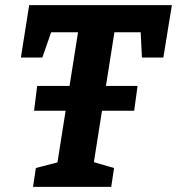

<svg xmlns="http://www.w3.org/2000/svg" viewBox="-20 -724 686 744"><path d="M108 0 119 -73 219 -99 200 -78 286 -622 309 -599H153L188 -627L144 -501H61L93 -704H646L613 -501H530L524 -622L551 -599H393L427 -622L341 -78L332 -99L422 -73L411 0ZM112 -295 124 -391H513L500 -295Z"/></svg>

Font: Bitter Thin
Style: Bold Italic
Weight: 700
Italic angle: -9°
Version: Version 3.021